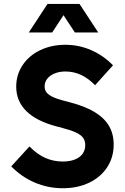

<svg xmlns="http://www.w3.org/2000/svg" viewBox="-20 -950 642 983"><path d="M37.6 -98.1 130.9 -200.2Q169.4 -160.6 211.4 -141.8Q253.4 -123 301.3 -123Q336.9 -123 363 -133.3Q389.2 -143.6 402.8 -162.6Q416.5 -181.6 416.5 -207Q416.5 -228.5 406 -243.7Q395.5 -258.8 370.6 -270.8Q345.7 -282.7 301.3 -294.4L268.1 -303.2Q166.5 -330.1 114.7 -381.3Q63 -432.6 63 -506.3Q63 -567.4 95.7 -616.5Q128.4 -665.5 185.8 -693.1Q243.2 -720.7 314.9 -720.7Q383.8 -720.7 446.5 -693.4Q509.3 -666 558.6 -615.7L466.8 -513.7Q432.1 -549.3 394.5 -566.7Q356.9 -584 314.9 -584Q284.7 -584 260.3 -574.2Q235.8 -564.5 222.2 -547.1Q208.5 -529.8 208.5 -507.3Q208.5 -489.7 218 -477.3Q227.5 -464.8 248.3 -454.6Q269 -444.3 304.2 -435.1L337.4 -426.3Q415 -406.2 464.6 -376.2Q514.2 -346.2 538.1 -305.2Q562 -264.2 562 -210Q562 -145 529.1 -94.2Q496.1 -43.5 437 -14.9Q377.9 13.7 301.3 13.7Q226.6 13.7 158.9 -14.9Q91.3 -43.5 37.6 -98.1ZM223.1 -929.7H342.8L247.1 -783.7H127.4ZM267.6 -929.7H387.2L482.9 -783.7H363.3Z"/></svg>

Font: Wanted Sans Std Variable
Style: Regular
Weight: 400
Designer: Original Design by Kil Hyung-jin and Kang Hanbin, Wanted Lab, Inc;
Foundry: Wanted Lab, Inc.
Version: Version 1.003;Glyphs 3.2 (3227)